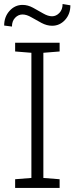

<svg xmlns="http://www.w3.org/2000/svg" viewBox="-37 -920 364 940"><path d="M37.1 0V-42.5L116.7 -48.8V-661.6L37.1 -668V-710.9H254.9V-668L175.3 -661.6V-48.8L254.9 -42.5V0ZM21.5 -790 -16.6 -794.9Q-16.6 -837.9 9.8 -866.9Q36.1 -896 73.7 -896Q99.1 -896 124.8 -882.1Q150.4 -868.2 174.3 -854.2Q198.2 -840.3 217.8 -840.3Q237.8 -840.3 253.7 -856.7Q269.5 -873 269.5 -900.4L307.6 -894Q307.6 -851.1 281.5 -822.5Q255.4 -793.9 218.3 -793.9Q192.4 -793.9 166.5 -807.6Q140.6 -821.3 116.9 -835.2Q93.3 -849.1 73.2 -849.1Q52.7 -849.1 37.1 -833Q21.5 -816.9 21.5 -790Z"/></svg>

Font: Roboto Slab Light
Style: Regular
Weight: 300
Designer: Google
Version: Version 2.000; ttfautohint (v1.8.1.43-b0c9)